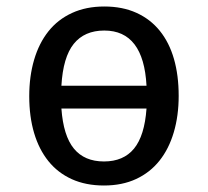

<svg xmlns="http://www.w3.org/2000/svg" viewBox="-20 -559 640 591"><path d="M70 -263Q70 -324 85 -375Q100 -426 129 -462.5Q158 -499 201.5 -519Q245 -539 301 -539Q357 -539 400 -519.5Q443 -500 472 -464Q501 -428 515.5 -377.5Q530 -327 530 -264Q530 -203 515 -152Q500 -101 471 -64.5Q442 -28 399 -8Q356 12 300 12Q244 12 201 -7.5Q158 -27 129 -63Q100 -99 85 -149.5Q70 -200 70 -263ZM301 -465Q240 -465 207 -424Q174 -383 169 -295H431Q422 -465 301 -465ZM300 -62Q360 -62 392.5 -101.5Q425 -141 431 -225H169Q175 -141 207.5 -101.5Q240 -62 300 -62Z"/></svg>

Font: Wlorlttqgufhjawjgtejqphaquk
Style: Regular
Weight: 400
Monospace: yes
Designer: Carrois Corporate & Edenspiekermann
Foundry: Carrois Corporate GbR & Edenspiekermann AG
Version: Version 2.001